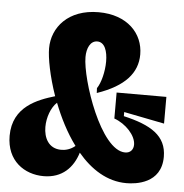

<svg xmlns="http://www.w3.org/2000/svg" viewBox="-50 -725 755 788"><g transform="rotate(5 327.0 -331.0)"><path d="M158 14C235 14 279 -33 298 -95C352 -31 419 13 499 13C537 13 643 3 643 -108C643 -195 578 -234 465 -260V-277L632 -244V-354H427V-247C475 -230 517 -185 517 -147C517 -127 505 -112 483 -112C382 -112 287 -396 287 -488C287 -524 301 -556 330 -556C361 -556 373 -519 373 -477C373 -435 361 -388 345 -365L346 -345C460 -384 510 -442 510 -518C510 -604 444 -676 325 -676C200 -676 135 -597 135 -511C135 -471 149 -397 177 -317C107 -296 5 -260 5 -139C5 -36 79 14 158 14ZM148 -188C148 -227 163 -269 187 -291C210 -232 240 -172 278 -121C259 -105 238 -100 221 -100C168 -100 148 -144 148 -188Z"/></g></svg>

Font: Bricolage Grotesque 10pt Condensed ExtraBold
Style: Regular
Weight: 800
Width: 3
Designer: Mathieu Triay
Foundry: Atelier Triay
Version: Version 1.000;gftools[0.9.29]